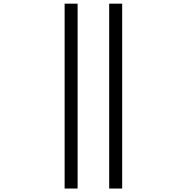

<svg xmlns="http://www.w3.org/2000/svg" viewBox="-20 -830 1040 1069"><path d="M587.9 219.7V-809.6H660.2V219.7ZM339.8 219.7V-809.6H412.1V219.7Z"/></svg>

Font: Gen Shin Gothic Monospace Normal
Style: Regular
Weight: 350
Designer: [Source Han Sans]
Ryoko NISHIZUKA  (kana & ideographs); Paul D. Hunt (Latin, Greek & Cyrillic); Wenlong ZHANG  (bopomofo
Version: Version 1.002.20150607